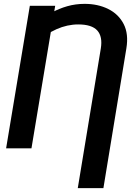

<svg xmlns="http://www.w3.org/2000/svg" viewBox="-20 -757 682 980"><path d="M507.8 203.1H377L494.6 -509.8Q504.4 -570.3 476.6 -601.3Q448.7 -632.3 379.4 -632.3Q323.2 -632.3 268.3 -607.9Q213.4 -583.5 162.1 -536.6L181.2 -650.4Q209 -672.9 244.6 -692.9Q280.3 -712.9 322.8 -725.1Q365.2 -737.3 412.1 -737.3Q479.5 -737.3 532.2 -711.2Q585 -685.1 611.1 -634.5Q637.2 -584 625 -509.8ZM261.7 -727.5 140.6 0H11.2L132.3 -727.5Z"/></svg>

Font: Inter 24pt SemiBold
Style: Italic
Weight: 600
Italic angle: -9.3988°
Designer: Rasmus Andersson
Foundry: rsms
Version: Version 4.001;git-66647c0bb